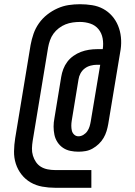

<svg xmlns="http://www.w3.org/2000/svg" viewBox="-20 -795 640 910"><path d="M241 95Q210 95 180 89.5Q150 84 125 69.5Q100 55 82 32Q64 9 55 -19Q46 -47 46.5 -78Q47 -109 52 -140L125 -582Q130 -609 139 -635Q148 -661 164.5 -684.5Q181 -708 204 -726Q227 -744 253 -755.5Q279 -767 305.5 -771Q332 -775 359 -775Q388 -775 416.5 -770.5Q445 -766 469 -753Q493 -740 511 -719.5Q529 -699 539.5 -673.5Q550 -648 553 -619.5Q556 -591 552 -562L493 -207Q490 -190 485 -173.5Q480 -157 471 -141.5Q462 -126 448.5 -113Q435 -100 419 -91Q403 -82 386 -79Q369 -76 352 -76Q332 -76 313 -80Q294 -84 278.5 -94.5Q263 -105 252.5 -121Q242 -137 238 -156Q234 -175 234 -195Q234 -215 238 -235L270 -430Q273 -449 280 -467.5Q287 -486 299 -502Q311 -518 328 -530Q345 -542 363.5 -549Q382 -556 401.5 -559Q421 -562 439 -562H467Q471 -588 466.5 -613Q462 -638 447 -656.5Q432 -675 408.5 -683Q385 -691 359 -691Q342 -691 324.5 -688.5Q307 -686 290.5 -679.5Q274 -673 259 -661.5Q244 -650 233.5 -635.5Q223 -621 217 -604Q211 -587 208 -570L135 -128Q132 -110 131.5 -92Q131 -74 136 -57.5Q141 -41 150.5 -27Q160 -13 174 -4.5Q188 4 205.5 7.5Q223 11 241 11H413V95ZM352 -149Q364 -149 375.5 -156Q387 -163 394 -173.5Q401 -184 404.5 -195.5Q408 -207 410 -219L455 -488H439Q425 -488 409.5 -484Q394 -480 381.5 -470.5Q369 -461 361.5 -447Q354 -433 352 -418L320 -223Q318 -211 318 -199Q318 -187 320.5 -176Q323 -165 331.5 -157Q340 -149 352 -149Z"/></svg>

Font: Iosevka Medium Extended
Style: Italic
Weight: 500
Width: 7
Italic angle: -9°
Monospace: yes
Designer: Belleve Invis
Foundry: Belleve Invis
Version: Version 32.5.0; ttfautohint (v1.8.4)